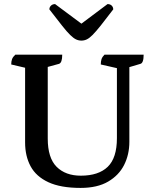

<svg xmlns="http://www.w3.org/2000/svg" viewBox="-20 -909 758 941"><path d="M375 12Q277 12 217 -16Q157 -44 130 -94Q103 -144 103 -211V-577L35 -593Q35 -608 39 -619Q43 -630 55 -641H285Q285 -601 269 -596L214 -581V-230Q214 -135 257.5 -91.5Q301 -48 376 -48Q463 -48 508 -91.5Q553 -135 553 -232V-575L474 -593Q474 -608 477.5 -619Q481 -630 492 -641H684Q684 -600 668 -596L614 -580V-214Q614 -152 588.5 -101Q563 -50 510 -19Q457 12 375 12ZM379 -710Q365 -710 352.5 -716Q340 -722 324 -737.5Q308 -753 284 -783.5Q260 -814 222 -863Q222 -874 230 -881.5Q238 -889 250 -889L379 -793L507 -889Q520 -889 527.5 -881.5Q535 -874 535 -863Q498 -814 473.5 -783.5Q449 -753 433.5 -737.5Q418 -722 405.5 -716Q393 -710 379 -710Z"/></svg>

Font: Petrona SemiBold
Style: Regular
Weight: 600
Designer: Ringo R. Seeber
Foundry: Ringo R. Seeber
Version: Version 2.001; ttfautohint (v1.8.3)